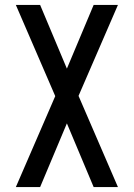

<svg xmlns="http://www.w3.org/2000/svg" viewBox="-20 -755 540 775"><path d="M44 0 203 -367 44 -735H142L250 -478L358 -735H456L297 -368L456 0H358L250 -257L142 0Z"/></svg>

Font: Iosevka SS04 Medium
Style: Regular
Weight: 500
Monospace: yes
Designer: Belleve Invis
Foundry: Belleve Invis
Version: Version 19.0.0; ttfautohint (v1.8.4)